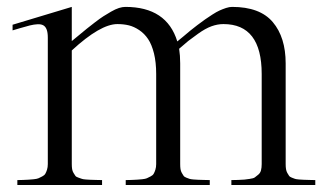

<svg xmlns="http://www.w3.org/2000/svg" viewBox="-20 -531 935 551"><path d="M186 -60.1Q186 -51.8 187 -45.7Q188 -39.6 190.9 -34.9Q193.8 -30.3 196 -26.9Q198.2 -23.4 204.3 -21.5Q210.4 -19.5 213.9 -18.1Q217.3 -16.6 226.1 -15.9Q234.9 -15.1 239.5 -15.1Q244.1 -15.1 255.6 -14.6Q267.1 -14.2 272.9 -14.2V0H29.8V-14.2Q34.7 -14.2 46.1 -14.6Q57.6 -15.1 62.5 -15.4Q67.4 -15.6 76.9 -16.6Q86.4 -17.6 90.6 -19.5Q94.7 -21.5 101.1 -24.7Q107.4 -27.8 110.1 -32.5Q112.8 -37.1 115 -44.2Q117.2 -51.3 117.2 -60.1V-422.9Q117.2 -438 113.8 -446.5Q110.4 -455.1 104 -458.5Q97.7 -461.9 87.6 -461.4Q77.6 -460.9 65.7 -458Q53.7 -455.1 37.6 -450.2Q23.4 -445.8 16.1 -443.8V-460L186 -511.2V-413.1Q189 -415.5 205.8 -429.4Q222.7 -443.4 229.2 -448.7Q235.8 -454.1 251.7 -466.3Q267.6 -478.5 276.9 -484.4Q286.1 -490.2 298.8 -497.6Q311.5 -504.9 321.5 -508.1Q331.5 -511.2 339.8 -511.2Q458.5 -511.2 488.8 -412.1Q492.2 -414.6 506.1 -426.3Q520 -438 526.1 -443.1Q532.2 -448.2 546.4 -459Q560.5 -469.7 568.6 -475.3Q576.7 -481 589.1 -489Q601.6 -497.1 610.4 -501Q619.1 -504.9 628.7 -508.1Q638.2 -511.2 646 -511.2Q726.1 -511.2 762.9 -467.5Q799.8 -423.8 799.8 -349.1V-60.1Q799.8 -51.8 800.8 -45.7Q801.8 -39.6 804.4 -34.9Q807.1 -30.3 809.3 -26.9Q811.5 -23.4 817.4 -21.2Q823.2 -19 826.4 -17.8Q829.6 -16.6 838.4 -15.9Q847.2 -15.1 851.6 -15.1Q856 -15.1 867.7 -14.6Q879.4 -14.2 884.8 -14.2V0H644V-14.2Q647.5 -14.2 662.4 -14.6Q677.2 -15.1 681.4 -15.6Q685.5 -16.1 696.5 -17.6Q707.5 -19 711.4 -22Q715.3 -24.9 721.2 -29.8Q727.1 -34.7 729 -42.2Q731 -49.8 731 -60.1V-318.8Q731 -461.9 621.1 -461.9Q604.5 -461.9 586.9 -455.6Q569.3 -449.2 548.3 -434.1Q527.3 -418.9 520.5 -413.6Q513.7 -408.2 494.1 -391.1Q497.1 -371.6 497.1 -349.1V-60.1Q497.1 -51.8 498 -45.7Q499 -39.6 501.7 -34.9Q504.4 -30.3 506.6 -26.9Q508.8 -23.4 514.6 -21.2Q520.5 -19 523.7 -17.8Q526.9 -16.6 535.6 -15.9Q544.4 -15.1 548.8 -15.1Q553.2 -15.1 564.9 -14.6Q576.7 -14.2 582 -14.2V0H340.8V-14.2Q345.7 -14.2 357.2 -14.6Q368.7 -15.1 373.5 -15.4Q378.4 -15.6 387.9 -16.6Q397.5 -17.6 401.6 -19.5Q405.8 -21.5 412.1 -24.7Q418.5 -27.8 421.1 -32.5Q423.8 -37.1 426 -44.2Q428.2 -51.3 428.2 -60.1V-318.8Q428.2 -352.1 421.9 -377.7Q415.5 -403.3 405 -418.9Q394.5 -434.6 379.6 -444.6Q364.7 -454.6 349.6 -458.3Q334.5 -461.9 316.9 -461.9Q268.1 -461.9 186 -386.2Z"/></svg>

Font: Ortica Linear Light
Style: Regular
Weight: 300
Designer: Benedetta Bovani
Foundry: Collletttivo
Version: Version 2.000;Glyphs 3.1.2 (3151)